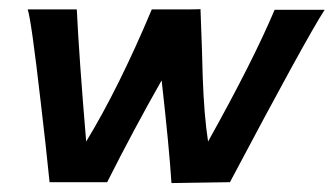

<svg xmlns="http://www.w3.org/2000/svg" viewBox="-20 -408 747 430"><path d="M595 -386H707Q665 -321 495 0L364 2Q359 -77 342 -228Q280 -119 220 0H91Q83 -80 71 -181Q50 -364 42 -387H152Q157 -281 173 -91Q246 -211 320 -387Q384 -387 407 -387Q430 -387 429 -388Q433 -285 434 -236Q437 -149 446 -91Q547 -272 595 -386Z"/></svg>

Font: GFS Neohellenic Rg
Style: Bold Italic
Weight: 700
Italic angle: -12°
Designer: Designed by Takis Katsoulidis and George D. Matthiopoulos.
Foundry: Designed by Takis Katsoulidis and George D. Matthiopoulos.
Version: Version 1.0